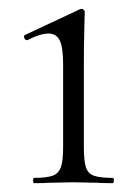

<svg xmlns="http://www.w3.org/2000/svg" viewBox="-20 -415 315 435"><path d="M57 -12Q86 -12 99.5 -17Q113 -22 118 -36.5Q123 -51 123 -81V-270Q123 -307 115.5 -323Q108 -339 90 -339Q71 -339 42 -324H41Q37 -324 35 -329Q33 -334 37 -336L161 -394L165 -395Q167 -395 169.5 -393Q172 -391 172 -388Q172 -382 171 -348.5Q170 -315 170 -271V-81Q170 -51 174.5 -36.5Q179 -22 192.5 -17Q206 -12 235 -12Q238 -12 238 -6Q238 0 235 0Q212 0 199 -1L146 -2L94 -1Q80 0 57 0Q55 0 55 -6Q55 -12 57 -12Z"/></svg>

Font: Cormorant Infant Light
Style: Regular
Weight: 300
Designer: Christian Thalmann (Catharsis Fonts)
Version: Version 3.000